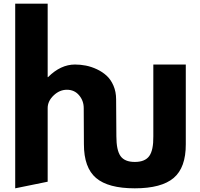

<svg xmlns="http://www.w3.org/2000/svg" viewBox="-20 -880 1091 1048"><path d="M63 147.9V-859.9H240.2V-459H242.2Q311 -527.8 389.2 -527.8Q418.9 -527.8 448.7 -522Q478.5 -516.1 508.8 -502Q539.1 -487.8 562 -466.8Q585 -445.8 599.4 -412.4Q613.8 -378.9 613.8 -337.9L615.2 -136.2Q615.2 -60.1 637.9 -28.1Q660.6 3.9 715.8 3.9Q771.5 3.9 794.7 -28.3Q817.9 -60.5 816.9 -136.2V-527.8H994.1V-92.8Q994.6 34.7 928 91.3Q861.3 147.9 715.8 147.9Q570.8 147.9 504.4 91.6Q438 35.2 438 -92.8L437 -290Q437 -330.1 411.6 -360.1Q386.2 -390.1 345.2 -390.1Q305.2 -390.1 272.7 -359.1Q240.2 -328.1 240.2 -290V111.8Z"/></svg>

Font: Hussar Preview
Style: Bold
Weight: 700
Foundry: Cannot Into Space Fonts, PlusOne Fonts
Version: Version 2.29RC2 "Millennial"